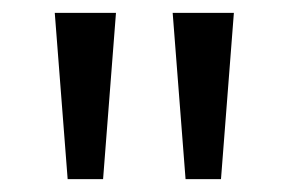

<svg xmlns="http://www.w3.org/2000/svg" viewBox="-20 -734 448 298"><path d="M160 -714 140 -456H85L65 -714ZM343 -714 323 -456H268L248 -714Z"/></svg>

Font: Noto Sans Sharada
Style: Regular
Weight: 400
Designer: Monotype Design Team
Foundry: Monotype Imaging Inc.
Version: Version 2.006; ttfautohint (v1.8.4.7-5d5b)